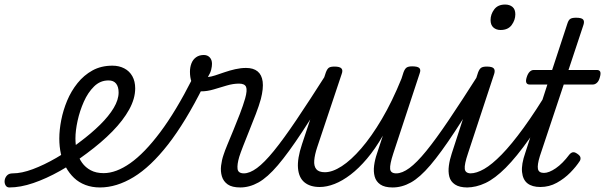

<svg xmlns="http://www.w3.org/2000/svg" viewBox="-207 -808 2663 845"><path d="M-166 17Q-177 17 -182.5 7.5Q-188 -2 -186.5 -14Q-185 -26 -176.5 -35.5Q-168 -45 -151 -45Q-112 -45 -62.5 -63.5Q-13 -82 40.5 -113Q94 -144 144 -183Q195 -221 233.5 -259Q272 -297 293.5 -333Q315 -369 315 -401Q315 -426 304 -440Q293 -454 271 -454Q259 -454 253.5 -464Q248 -474 249.5 -487Q251 -500 261 -509.5Q271 -519 288 -519Q317 -519 340 -507Q363 -495 375.5 -472.5Q388 -450 388 -419Q388 -374 361.5 -326Q335 -278 287.5 -229.5Q240 -181 175 -133Q118 -90 57.5 -56Q-3 -22 -60 -2.5Q-117 17 -166 17Z M233 17Q198 17 169 6Q140 -5 119 -25Q98 -45 83 -72Q68 -99 61 -131Q54 -163 54 -198Q54 -236 62.5 -279.5Q71 -323 88.5 -365Q106 -407 134 -442Q162 -477 200 -498Q238 -519 288 -519Q300 -519 305.5 -509.5Q311 -500 309 -487Q307 -474 297 -464Q287 -454 270 -454Q234 -454 207 -427.5Q180 -401 162 -360.5Q144 -320 134.5 -276.5Q125 -233 125 -199Q125 -168 132 -140.5Q139 -113 154 -92Q169 -71 192.5 -58.5Q216 -46 249 -46Q304 -46 366.5 -90Q429 -134 498 -226Q567 -318 640 -462Q643 -468 652 -467Q661 -466 671 -460Q681 -454 687 -445Q693 -436 688 -428Q609 -270 532.5 -172Q456 -74 381 -28.5Q306 17 233 17Z M851 17Q814 17 795 3.5Q776 -10 769.5 -32Q763 -54 766 -79Q769 -104 777 -127Q782 -143 794 -172Q806 -201 820.5 -236Q835 -271 849 -307.5Q863 -344 872 -375Q882 -411 876 -425.5Q870 -440 845 -440Q819 -440 790.5 -431.5Q762 -423 733.5 -414.5Q705 -406 679 -406Q664 -406 653 -417.5Q642 -429 635.5 -448.5Q629 -468 629 -492Q629 -512 635.5 -529Q642 -546 656 -556Q670 -566 690 -566Q706 -566 716 -555.5Q726 -545 726 -527Q726 -516 722.5 -501.5Q719 -487 708 -469Q721 -470 739.5 -476Q758 -482 781 -490Q804 -498 828.5 -503.5Q853 -509 876 -509Q908 -509 926.5 -494Q945 -479 949 -449Q953 -419 941 -372Q933 -343 919 -306.5Q905 -270 890 -233Q875 -196 863 -165Q851 -134 846 -118Q836 -84 838.5 -64.5Q841 -45 867 -45Q879 -45 884 -35.5Q889 -26 887 -14Q885 -2 876 7.5Q867 17 851 17Z M850 17Q838 17 832 7.5Q826 -2 827.5 -14Q829 -26 838.5 -35.5Q848 -45 866 -45Q892 -45 924 -68.5Q956 -92 998 -143.5Q1040 -195 1097 -279.5Q1154 -364 1231 -485Q1238 -498 1250 -496Q1262 -494 1269.5 -485Q1277 -476 1270 -464Q1185 -322 1123.5 -228.5Q1062 -135 1016 -81Q970 -27 930.5 -5Q891 17 850 17Z M1200 15Q1158 15 1133 -5.5Q1108 -26 1104.5 -68Q1101 -110 1122 -173L1227 -489Q1233 -505 1240.5 -510Q1248 -515 1265 -515Q1288 -515 1295.5 -507Q1303 -499 1297 -483L1189 -160Q1178 -127 1176 -102Q1174 -77 1185 -63.5Q1196 -50 1223 -50Q1256 -50 1297 -76.5Q1338 -103 1383 -155Q1428 -207 1473.5 -284Q1519 -361 1560 -462L1569 -490Q1575 -506 1583 -511Q1591 -516 1607 -516Q1631 -516 1638.5 -508.5Q1646 -501 1640 -485L1524 -133Q1508 -84 1510 -64.5Q1512 -45 1537 -45Q1549 -45 1555 -35.5Q1561 -26 1559.5 -14Q1558 -2 1548.5 7.5Q1539 17 1521 17Q1486 17 1467 4Q1448 -9 1442 -31Q1436 -53 1439.5 -79.5Q1443 -106 1452 -132L1478 -211Q1444 -152 1408 -109.5Q1372 -67 1336 -39.5Q1300 -12 1265.5 1.5Q1231 15 1200 15Z M1521 17Q1509 17 1503 7.5Q1497 -2 1498.5 -14Q1500 -26 1509.5 -35.5Q1519 -45 1537 -45Q1563 -45 1595 -68.5Q1627 -92 1669 -143.5Q1711 -195 1768 -279.5Q1825 -364 1902 -485Q1909 -498 1921 -496Q1933 -494 1940.5 -485Q1948 -476 1941 -464Q1856 -322 1794.5 -228.5Q1733 -135 1687 -81Q1641 -27 1601.5 -5Q1562 17 1521 17Z M1850 17Q1815 17 1795.5 4Q1776 -9 1770.5 -30.5Q1765 -52 1768.5 -78.5Q1772 -105 1781 -132L1897 -489Q1903 -505 1911 -510Q1919 -515 1935 -515Q1959 -515 1966 -507Q1973 -499 1968 -483L1853 -134Q1836 -84 1838.5 -64.5Q1841 -45 1866 -45Q1879 -45 1884.5 -35.5Q1890 -26 1888.5 -14Q1887 -2 1877.5 7.5Q1868 17 1850 17ZM1996 -676Q1977 -676 1964.5 -687Q1952 -698 1952 -720Q1952 -745 1968 -766.5Q1984 -788 2016 -788Q2036 -788 2048.5 -777.5Q2061 -767 2061 -745Q2061 -720 2045 -698Q2029 -676 1996 -676Z M1847 17Q1835 17 1829 7.5Q1823 -2 1824.5 -14Q1826 -26 1835.5 -35.5Q1845 -45 1863 -45Q1890 -45 1924 -64.5Q1958 -84 2001 -128Q2044 -172 2097.5 -245.5Q2151 -319 2216 -427Q2223 -439 2235 -437.5Q2247 -436 2254 -426.5Q2261 -417 2253 -405Q2181 -280 2123.5 -198.5Q2066 -117 2018.5 -69.5Q1971 -22 1929.5 -2.5Q1888 17 1847 17Z M2171 15Q2135 15 2114.5 -1Q2094 -17 2090.5 -51Q2087 -85 2105 -136L2202 -436H2124Q2113 -436 2109.5 -444Q2106 -452 2111 -468Q2116 -484 2124 -492Q2132 -500 2142 -500H2223L2290 -704Q2295 -720 2303 -725Q2311 -730 2328 -730Q2352 -730 2359 -722.5Q2366 -715 2361 -699L2295 -500H2420Q2431 -500 2434.5 -492.5Q2438 -485 2433 -468Q2429 -452 2420.5 -444Q2412 -436 2402 -436H2274L2169 -121Q2157 -82 2160.5 -64.5Q2164 -47 2187 -47Q2209 -47 2239 -67.5Q2269 -88 2299 -128Q2307 -137 2315 -138Q2323 -139 2334 -131Q2346 -123 2347.5 -115Q2349 -107 2345 -100Q2329 -75 2303 -48.5Q2277 -22 2243.5 -3.5Q2210 15 2171 15Z"/></svg>

Font: Playwrite US Trad Light
Style: Regular
Weight: 300
Designer: Veronika Burian, José Scaglione
Foundry: TypeTogether
Version: Version 1.003